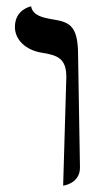

<svg xmlns="http://www.w3.org/2000/svg" viewBox="-20 -579 325 605"><path d="M179 6C179 6 232 0 232 -51L226 -406C226 -504 195 -510 140 -519C119 -523 83 -529 78 -559C78 -559 27 -550 27 -494C27 -453 62 -421 111 -413C164 -405 189 -393 189 -336Z"/></svg>

Font: Libertinus Math
Style: Regular
Weight: 400
Designer: Philipp H. Poll, Khaled Hosny
Foundry: Caleb Maclennan
Version: Version 7.050;RELEASE